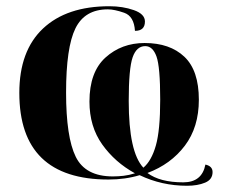

<svg xmlns="http://www.w3.org/2000/svg" viewBox="-20 -566 726 616"><path d="M580 30Q614 30 638 20Q662 10 662 -14Q662 -33 639 -38Q628 19 568 19Q493 19 453 -11Q528 -39 573 -98.5Q618 -158 618 -246Q618 -340 571.5 -384Q525 -428 444 -428Q370 -428 318.5 -381.5Q267 -335 267 -240Q267 -160 308 -102.5Q349 -45 413 -10Q394 -4 376.5 -2Q359 0 342 0Q254 0 223 -63Q192 -126 192 -269Q192 -414 222 -475Q252 -536 326 -536Q347 -536 378.5 -525Q410 -514 413 -467Q445 -467 445 -497Q445 -521 409.5 -533.5Q374 -546 331 -546Q194 -546 118 -474.5Q42 -403 42 -268Q42 10 328 10Q382 10 428 -4Q499 30 580 30ZM440 -28Q393 -78 393 -242Q393 -346 405.5 -382Q418 -418 446 -418Q470 -418 482 -385Q494 -352 494 -246Q494 -148 480 -99Q466 -50 440 -28Z"/></svg>

Font: Noto Serif Display SemiCondensed Extra
Style: Regular
Weight: 800
Width: 4
Designer: Monotype Design Team
Foundry: Monotype Imaging Inc.
Version: Version 1.900